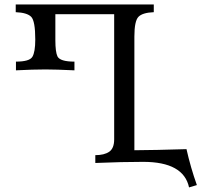

<svg xmlns="http://www.w3.org/2000/svg" viewBox="-20 -713 915 840"><path d="M807.1 106.9Q783.2 -4.9 606.4 -4.9Q514.6 -4.9 397 0V-34.2Q436 -34.2 457.8 -49.1Q479.5 -64 479.5 -103.5V-650.9H222.2V-537.1Q222.2 -485.8 231.4 -466.3Q242.7 -443.4 305.7 -443.4V-405.3Q225.1 -409.2 178.7 -409.2Q124 -409.2 49.8 -405.3V-443.4Q108.9 -443.4 121.6 -464.4Q134.3 -485.4 134.3 -540Q134.3 -621.1 116.5 -639.4Q98.6 -657.7 48.8 -659.7V-693.4H652.8V-659.7Q603.5 -657.7 585.7 -639.4Q567.9 -621.1 567.9 -552.7V-55.7Q656.2 -56.2 795.9 -60.5Q814 20 841.3 96.7Z"/></svg>

Font: Almanac
Style: Regular
Weight: 400
Designer: Eden's Almanac
Version: Version 3.501;March 28, 2021;FontCreator 13.0.0.2683 64-bit